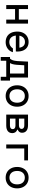

<svg xmlns="http://www.w3.org/2000/svg" viewBox="2221 -2877 808 5290"><g transform="rotate(90 2625.0 -232.0)"><path d="M120 -600H230V-347H520V-600H630V0H520V-243H230V0H120Z M1335 -362 1298 -305Q1298 -406 1256 -461Q1214 -516 1138 -516Q1054 -516 1006 -459.5Q958 -403 958 -305Q958 -200 1006 -142Q1054 -84 1142 -84Q1197 -84 1240.5 -110Q1284 -136 1314 -184H1418Q1395 -94 1319.5 -39Q1244 16 1142 16Q1052 16 986 -22.5Q920 -61 885 -133.5Q850 -206 850 -305Q850 -398 886 -468.5Q922 -539 987 -577.5Q1052 -616 1138 -616Q1218 -616 1277.5 -579Q1337 -542 1368.5 -472Q1400 -402 1400 -307Q1400 -292 1398 -264H935V-362Z M1550 -104H1596Q1626 -138 1641 -183Q1656 -228 1663 -309Q1670 -390 1675 -548Q1676 -574 1677 -600H2116V-104H2200V152H2096V0H1654V152H1550ZM2006 -104V-496H1778L1776 -457Q1771 -348 1765 -284Q1759 -220 1748 -179Q1737 -138 1718 -104Z M2330 -300Q2330 -394 2367 -465.5Q2404 -537 2470.5 -576.5Q2537 -616 2625 -616Q2713 -616 2779.5 -576.5Q2846 -537 2883 -465.5Q2920 -394 2920 -300Q2920 -206 2883 -134.5Q2846 -63 2779.5 -23.5Q2713 16 2625 16Q2537 16 2470.5 -23.5Q2404 -63 2367 -134.5Q2330 -206 2330 -300ZM2810 -300Q2810 -398 2760.5 -455Q2711 -512 2625 -512Q2539 -512 2489.5 -455Q2440 -398 2440 -300Q2440 -202 2489.5 -145Q2539 -88 2625 -88Q2711 -88 2760.5 -145Q2810 -202 2810 -300Z M3138 -600H3432Q3531 -600 3584.5 -556.5Q3638 -513 3638 -432Q3638 -392 3615 -361Q3592 -330 3552 -316V-304Q3597 -289 3622.5 -252.5Q3648 -216 3648 -168Q3648 -87 3593.5 -43.5Q3539 0 3438 0H3138ZM3538 -178Q3538 -215 3512 -234.5Q3486 -254 3438 -254H3248V-102H3438Q3486 -102 3512 -121.5Q3538 -141 3538 -178ZM3532 -424Q3532 -459 3506 -478.5Q3480 -498 3432 -498H3248V-350H3432Q3480 -350 3506 -369.5Q3532 -389 3532 -424Z M3960 -600H4400V-496H4070V0H3960Z M4580 -300Q4580 -394 4617 -465.5Q4654 -537 4720.5 -576.5Q4787 -616 4875 -616Q4963 -616 5029.5 -576.5Q5096 -537 5133 -465.5Q5170 -394 5170 -300Q5170 -206 5133 -134.5Q5096 -63 5029.5 -23.5Q4963 16 4875 16Q4787 16 4720.5 -23.5Q4654 -63 4617 -134.5Q4580 -206 4580 -300ZM5060 -300Q5060 -398 5010.5 -455Q4961 -512 4875 -512Q4789 -512 4739.5 -455Q4690 -398 4690 -300Q4690 -202 4739.5 -145Q4789 -88 4875 -88Q4961 -88 5010.5 -145Q5060 -202 5060 -300Z"/></g></svg>

Font: Martian Mono sWd Rg
Style: Regular
Weight: 400
Width: 6
Monospace: yes
Designer: Roman Shamin
Foundry: Evil Martians
Version: Version 1.000